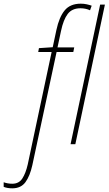

<svg xmlns="http://www.w3.org/2000/svg" viewBox="-148 -785 591 1045"><path d="M262 0 423 -760H397L236 0ZM28 114 160 -502H251L256 -527H165L184 -616Q197 -678 220.5 -709Q244 -740 290 -740Q318 -740 342 -729L351 -754Q340 -758 324.5 -761.5Q309 -765 292 -765Q234 -765 204 -728.5Q174 -692 159 -622L139 -528L64 -523L60 -502H133L3 110Q-8 158 -26.5 186.5Q-45 215 -81 215Q-106 215 -128 207V232Q-108 240 -81 240Q-34 240 -9.5 206.5Q15 173 28 114Z"/></svg>

Font: Noto Sans Display SemiCondensed Thin
Style: Italic
Weight: 250
Width: 4
Designer: Monotype Design team
Foundry: Monotype Imaging Inc.
Version: 1.000